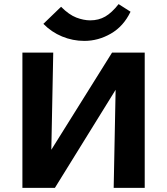

<svg xmlns="http://www.w3.org/2000/svg" viewBox="-20 -914 812 934"><path d="M155 0V-66L525 -658H611V-588L247 0ZM89 0V-658H239L226 0ZM533 0 546 -658H684V0ZM390 -715Q334 -715 282 -736.5Q230 -758 191 -798L277 -881Q316 -842 351.5 -828.5Q387 -815 419 -815Q460 -815 492 -833.5Q524 -852 557 -894L615 -857Q581 -786 519.5 -750.5Q458 -715 390 -715Z"/></svg>

Font: Ysabeau Office ExtraBold
Style: Regular
Weight: 800
Designer: Christian Thalmann (Catharsis Fonts)
Version: Version 2.001;gftools[0.9.30]; featfreeze: tnum,lnum,ss02